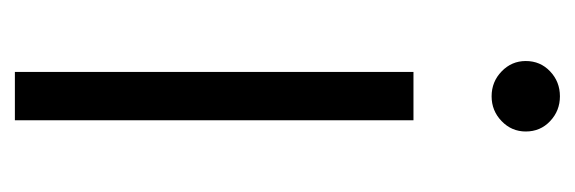

<svg xmlns="http://www.w3.org/2000/svg" viewBox="-277 -495 772 258"><g transform="rotate(90 109.0 -366.0)"><path d="M76.7 0V-535.6H141.6V0ZM109.4 -640.6Q89.8 -640.6 75.9 -654.1Q62 -667.5 62 -686.5Q62 -706.1 75.9 -719.2Q89.8 -732.4 109.4 -732.4Q128.9 -732.4 142.8 -719.2Q156.7 -706.1 156.7 -686.5Q156.7 -667.5 142.8 -654.1Q128.9 -640.6 109.4 -640.6Z"/></g></svg>

Font: Inter 20pt Light
Style: Regular
Weight: 300
Version: Version 4.001;git-66647c0bb